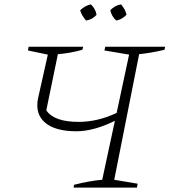

<svg xmlns="http://www.w3.org/2000/svg" viewBox="-20 -859 776 879"><path d="M317 0 319 -13Q354 -22 387.5 -28Q421 -34 448 -36L506 -306Q460 -283 415 -270.5Q370 -258 330 -258Q233 -258 186.5 -297.5Q140 -337 154 -408L199 -609L108 -628L111 -645H361L357 -631Q328 -623 300 -618Q272 -613 245 -611L192 -354Q227 -301 340 -301Q427 -301 514 -342L571 -609L458 -628L462 -645H736L733 -631Q669 -616 617 -611L503 -36L610 -18L607 0ZM396 -839Q418 -818 422 -791Q402 -769 374 -765Q353 -789 347 -812Q370 -834 396 -839ZM534 -839Q555 -815 559 -791Q537 -769 512 -765Q491 -784 485 -812Q505 -834 534 -839Z"/></svg>

Font: Piazzolla SC ExtraLight
Style: Italic
Weight: 200
Italic angle: -11.3°
Designer: Juan Pablo del Peral
Foundry: Huerta Tipografica
Version: Version 1.330